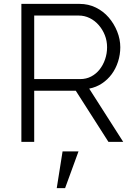

<svg xmlns="http://www.w3.org/2000/svg" viewBox="-20 -730 692 988"><path d="M90 0V-710H389Q435 -710 473.5 -691Q512 -672 539.5 -640Q567 -608 583 -568Q599 -528 599 -487Q599 -449 587.5 -413Q576 -377 555 -348.5Q534 -320 504.5 -300.5Q475 -281 439 -274L614 0H538L370 -263H156V0ZM156 -323H392Q424 -323 449.5 -336.5Q475 -350 493 -373Q511 -396 521 -425.5Q531 -455 531 -487Q531 -520 519.5 -549Q508 -578 488 -601Q468 -624 441.5 -637Q415 -650 385 -650H156ZM272 238 302 49H384L315 238Z"/></svg>

Font: Rising Sun Light
Style: Regular
Weight: 300
Designer: Matt McInerney, Pablo Impallari, Rodrigo Fuenzalida (Raleway font), Stephen Hutchings (Greek), Cristiano Sobral (main ch
Foundry: The Rising Sun Project Authors
Version: Version 4.327; ttfautohint (v1.8.4.7-5d5b-dirty)